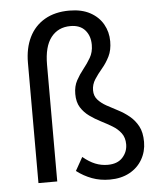

<svg xmlns="http://www.w3.org/2000/svg" viewBox="-56 -855 755 916"><g transform="rotate(-5 321.5 -397.0)"><path d="M433 13Q387 13 348 -1.5Q309 -16 275 -42L311 -106Q341 -81 369.5 -69.5Q398 -58 429 -58Q476 -58 500.5 -85Q525 -112 525 -148Q525 -180 509 -201.5Q493 -223 468 -238Q443 -253 414.5 -267.5Q386 -282 361 -300Q336 -318 320 -343.5Q304 -369 304 -408Q304 -445 319 -472.5Q334 -500 353 -523.5Q372 -547 387.5 -573.5Q403 -600 403 -635Q403 -678 379 -705.5Q355 -733 309 -733Q250 -733 216 -689.5Q182 -646 182 -559V0H92V-576Q92 -646 117.5 -698Q143 -750 192 -778.5Q241 -807 310 -807Q369 -807 409.5 -785Q450 -763 471 -726Q492 -689 492 -644Q492 -602 477 -572Q462 -542 441.5 -518Q421 -494 405.5 -470Q390 -446 390 -418Q390 -391 406 -373Q422 -355 447 -341Q472 -327 500.5 -312.5Q529 -298 554 -277.5Q579 -257 595 -227.5Q611 -198 611 -152Q611 -106 589 -68Q567 -30 527 -8.5Q487 13 433 13Z"/></g></svg>

Font: Noto Sans JP Thin
Style: Regular
Weight: 400
Version: Version 2.004-H2;hotconv 1.0.118;makeotfexe 2.5.65603